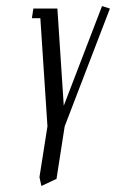

<svg xmlns="http://www.w3.org/2000/svg" viewBox="-20 -412 382 632"><path d="M85 -352.1 89.8 -383.8H168.9L189.9 -64L315.9 -392.1L341.8 -383.8L192.9 3.9L166 176.8L116.2 200.2L109.9 170.9L136.2 3.9L112.8 -352.1Z"/></svg>

Font: Gawaa
Style: Italic
Weight: 400
Designer: T. Christopher White
Version: Version 1.0